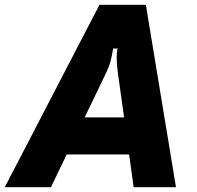

<svg xmlns="http://www.w3.org/2000/svg" viewBox="-76 -783 822 803"><path d="M137 0H-56L340 -763H534L660 0H483L464 -137H203ZM278 -292H443L417 -478Q412 -511 412 -541Q412 -569 416 -580H397Q393 -551 386 -526Q379 -501 362 -466Z"/></svg>

Font: Open Sauce Sans Black Italic
Style: Regular
Weight: 900
Italic angle: -10°
Designer: Alfredo Marco Pradil
Foundry: Creative Sauce Fz LLC
Version: Version 1.477